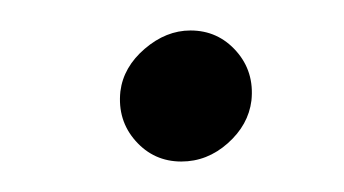

<svg xmlns="http://www.w3.org/2000/svg" viewBox="-20 -377 226 126"><path d="M99 -271Q81 -271 69 -284.5Q57 -298 59 -317Q61 -333 75 -345Q89 -357 105 -357Q123 -357 135 -343.5Q147 -330 145 -311Q143 -295 129.5 -283Q116 -271 99 -271Z"/></svg>

Font: Kulim Park ExtraLight
Style: Italic
Weight: 275
Italic angle: -8°
Designer: Noponies / Dale Sattler
Foundry: Noponies
Version: Version 1.000; ttfautohint (v1.8.3)